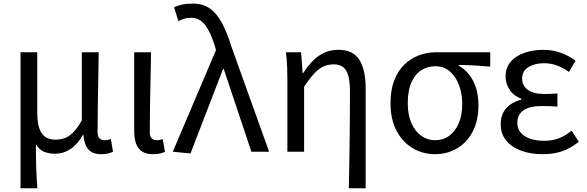

<svg xmlns="http://www.w3.org/2000/svg" viewBox="-20 -829 3205 1049"><path d="M92.1 199.6V-543.4H183.5V-210.3Q183.5 -138.9 206.9 -102.5Q230.4 -66 283.3 -66Q308.4 -66 331.5 -73.6Q354.6 -81.2 378.2 -104.1Q401.8 -126.9 427 -171.4V-543.4H519.1Q518.3 -469.8 516.9 -393.9Q515.4 -318 514.3 -244.8Q513.2 -171.5 513.2 -105.8Q513.2 -83.3 524 -73.1Q534.7 -62.9 552.4 -62.9Q560.4 -62.9 568.1 -64.4Q575.8 -65.9 585.8 -69.3L597.6 0.1Q585.9 5.7 570.7 9.5Q555.4 13.4 532.6 13.4Q486.3 13.4 463.4 -11.9Q440.6 -37.3 435.4 -92.4H433Q403.6 -40 364.9 -14.5Q326.1 11 282.2 11Q248.6 11 222.1 0.8Q195.7 -9.5 176.2 -41.2Q176.2 -1.5 176.6 29.5Q177 60.5 177.8 87.2Q178.7 113.9 180.3 140.7Q181.9 167.5 184.3 199.6Z M816.3 13.4Q778.9 13.4 756.5 -1.2Q734 -15.9 723.6 -44.1Q713.1 -72.3 713.1 -112.4V-543.4H805.3Q804.5 -469.8 802.5 -393.9Q800.6 -318 799.5 -244.8Q798.4 -171.5 798.4 -105.8Q798.4 -83.3 808.6 -73.1Q818.7 -62.9 836.4 -62.9Q844 -62.9 851.9 -64.4Q859.8 -65.9 869 -69.3L881.4 0.1Q869.8 5.7 854.7 9.5Q839.6 13.4 816.3 13.4Z M1020.9 9.3 924 0 1160.1 -555.4 1153.5 -578.3Q1130.8 -653.3 1100.8 -692.5Q1070.8 -731.7 1024 -731.7Q1001.8 -731.7 985.6 -726.4Q969.3 -721.1 954.8 -713.3L931 -789.6Q950.9 -798.2 974.5 -803.8Q998.1 -809.3 1034 -809.3Q1088.2 -809.3 1126 -783Q1163.8 -756.7 1192.1 -704.5Q1220.4 -652.3 1244.4 -574.4L1450.3 0H1353.4L1202.7 -451.3H1198.3Z M1885.7 199.6Q1887.4 133.6 1888.5 64Q1889.6 -5.5 1890.4 -74.2Q1891.2 -142.8 1891.6 -208.1Q1892 -273.5 1892 -332.4Q1892 -408.5 1871.6 -442.9Q1851.1 -477.4 1803.3 -477.4Q1773.4 -477.4 1748 -466.1Q1722.7 -454.9 1697.3 -428.1Q1671.9 -401.3 1641.5 -355.2V0H1550.1V-394.4Q1550.1 -427.2 1548.8 -463.9Q1547.6 -500.7 1542 -543.4H1625L1633.7 -429.1H1636.1Q1677.6 -494 1723.8 -525.4Q1769.9 -556.8 1829.7 -556.8Q1908.9 -556.8 1943.4 -502.4Q1977.8 -448 1977.8 -344.1V199.6Z M2356.5 13.4Q2291.3 13.4 2235.9 -18.9Q2180.5 -51.2 2147 -113.6Q2113.6 -176.1 2113.6 -265.2Q2113.6 -337.4 2133.8 -389.7Q2154.1 -442.1 2189 -476Q2224 -509.8 2268.5 -526.6Q2313 -543.4 2361.5 -543.4H2658.4V-465.1Q2612.4 -468.9 2572.2 -471.3Q2532 -473.8 2486.8 -474.2V-469.8Q2536.9 -441.5 2565.4 -386.2Q2593.9 -330.9 2593.9 -253.9Q2593.9 -169.8 2562.5 -109.9Q2531.2 -50 2477.2 -18.3Q2423.2 13.4 2356.5 13.4ZM2357.3 -62.9Q2401 -62.9 2434.3 -87.1Q2467.6 -111.4 2486.5 -155.8Q2505.4 -200.2 2505.4 -261.3Q2505.4 -316.3 2488.2 -363.1Q2471 -409.8 2438.3 -438.5Q2405.6 -467.1 2358.5 -467.1Q2315.9 -467.1 2281.7 -445.3Q2247.4 -423.4 2227.6 -378.4Q2207.8 -333.4 2207.8 -265.2Q2207.8 -202.9 2227.3 -157.5Q2246.8 -112.2 2280.8 -87.5Q2314.7 -62.9 2357.3 -62.9Z M2944.9 13.4Q2878 13.4 2826 -6.1Q2774 -25.6 2744.8 -62.4Q2715.6 -99.1 2715.6 -149.6Q2715.6 -188.8 2730.7 -215.9Q2745.9 -243 2771.6 -260Q2797.3 -277 2828.2 -284.4V-289.4Q2786.5 -305.2 2764.4 -338.7Q2742.2 -372.2 2742.2 -410.5Q2742.2 -460.1 2770.8 -492.5Q2799.4 -524.8 2846.5 -540.8Q2893.5 -556.8 2949.4 -556.8Q2998.6 -556.8 3042.9 -540.9Q3087.3 -524.9 3124.8 -497.6L3088.5 -436Q3056.8 -458.9 3023.2 -471.2Q2989.6 -483.6 2952.1 -483.6Q2901.9 -483.6 2867.3 -462.4Q2832.7 -441.2 2832.7 -399.5Q2832.7 -362.5 2862.4 -339Q2892 -315.5 2957.3 -315.5Q2973.5 -315.5 2989.7 -316.3Q3005.9 -317.2 3025.5 -318.2V-246.5Q3001.7 -248.5 2981.4 -249.1Q2961.1 -249.7 2940.5 -249.7Q2873.9 -249.7 2840.3 -226.5Q2806.6 -203.3 2806.6 -157.8Q2806.6 -112.1 2846 -86Q2885.4 -59.8 2954.4 -59.8Q2993.7 -59.8 3029.5 -72.1Q3065.3 -84.5 3103 -115.2L3142.5 -54.4Q3093.6 -16.3 3047.6 -1.4Q3001.6 13.4 2944.9 13.4Z"/></svg>

Font: Noto Sans TC Thin
Style: Regular
Weight: 100
Designer: Ryoko NISHIZUKA 西塚涼子 (kana, bopomofo & ideographs); Paul D. Hunt (Latin, Greek & Cyrillic); Sandoll Communications 산돌커뮤니
Foundry: Adobe
Version: Version 2.004-H2;hotconv 1.0.118;makeotfexe 2.5.65603